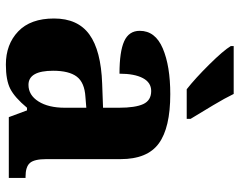

<svg xmlns="http://www.w3.org/2000/svg" viewBox="-101 -705 816 654"><g transform="rotate(90 307.0 -378.0)"><path d="M43 -154Q43 -235 97.5 -274.5Q152 -314 265 -318L347 -321V-375Q347 -431 334.5 -458Q322 -485 290 -485Q261 -485 246 -456.5Q231 -428 231 -377Q156 -377 120.5 -393Q85 -409 85 -446Q85 -499 145 -524.5Q205 -550 301 -550Q415 -550 468.5 -511Q522 -472 522 -381V-128Q522 -87 535 -72Q548 -57 582 -57H586V0H379L356 -62H347Q312 -20 282.5 -5Q253 10 200 10Q131 10 87 -32Q43 -74 43 -154ZM347 -191V-264L310 -261Q261 -258 241 -231.5Q221 -205 221 -151Q221 -67 269 -67Q304 -67 325.5 -101Q347 -135 347 -191ZM385 -619V-606H308H284Q247 -635 199.5 -683Q152 -731 137 -756V-766H276H300Q314 -737 338.5 -696Q363 -655 385 -619Z"/></g></svg>

Font: Noto Serif ExtraBold
Style: Regular
Weight: 800
Designer: Monotype Design Team
Foundry: Monotype Imaging Inc.
Version: Version 1.001